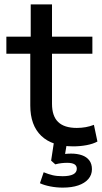

<svg xmlns="http://www.w3.org/2000/svg" viewBox="-20 -658 466 875"><path d="M314 9Q218 9 168 -39Q118 -87 118 -177V-413H9V-491H120V-638H217V-491H401V-413H217V-185Q217 -129 245 -102Q273 -75 330 -75Q351 -75 370.5 -78.5Q390 -82 408 -89L424 -13Q404 -2 374.5 3.5Q345 9 314 9ZM266 197Q237 197 209 191.5Q181 186 162 177L179 127Q201 136 220 140.5Q239 145 265 145Q297 145 313.5 136.5Q330 128 330 111Q330 97 319 90.5Q308 84 286 84Q274 84 260.5 85.5Q247 87 232 91L213 74L227 -18H287L274 59L246 50Q262 45 276.5 43.5Q291 42 304 42Q332 42 353.5 49.5Q375 57 387 73Q399 89 399 113Q399 139 382.5 158Q366 177 336.5 187Q307 197 266 197Z"/></svg>

Font: Nunito Sans 10pt SemiExpanded Medium
Style: Regular
Weight: 500
Width: 6
Designer: Vernon Adams
Foundry: Vernon Adams
Version: Version 3.101;gftools[0.9.27]